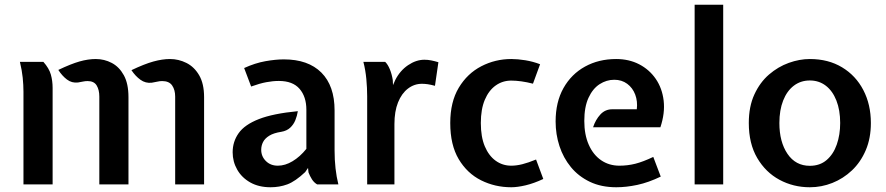

<svg xmlns="http://www.w3.org/2000/svg" viewBox="-20 -778 3736 810"><path d="M719 0V-370.5Q719 -399 706.2 -417.5Q693.5 -436 664 -436Q654 -436 643.5 -433.5Q633 -431 620 -429Q594 -426 572.5 -441.5Q551 -457 534.5 -482Q589 -508 627 -518.5Q665 -529 697 -529Q733.5 -529 766.5 -512.5Q799.5 -496 820.2 -460.5Q841 -425 841 -368V0ZM79 0V-391Q79 -419 75.8 -450.5Q72.5 -482 64 -517H163Q187 -490 194.5 -463.5Q202 -437 202 -407V0ZM399 0V-370.5Q399 -399 387.8 -417.5Q376.5 -436 349.5 -436Q339.5 -436 330.5 -434Q321.5 -432 309 -430Q283 -427 262.5 -442.5Q242 -458 226 -483Q279.5 -508.5 315.8 -518.8Q352 -529 384 -529Q420 -529 451.5 -512.5Q483 -496 502.5 -460.5Q522 -425 522 -368V0Z M1121.5 12Q1072 12 1036 -8.2Q1000 -28.5 980.8 -62.2Q961.5 -96 961.5 -135.5Q961.5 -180.5 986.8 -216.2Q1012 -252 1072 -275.5Q1132 -299 1236.5 -309Q1233.5 -289.5 1226 -271Q1218.5 -252.5 1204.2 -239.2Q1190 -226 1167 -222Q1134.5 -217 1116 -205.5Q1097.5 -194 1089.8 -178.8Q1082 -163.5 1082 -146Q1082 -118 1101.8 -98.5Q1121.5 -79 1152 -79Q1183 -79 1214.2 -97.8Q1245.5 -116.5 1272.5 -150V-315Q1272.5 -370 1243.8 -403.2Q1215 -436.5 1156.5 -436.5Q1131 -436.5 1103.2 -431.2Q1075.5 -426 1039.5 -413L1010 -491Q1056 -512 1099.5 -519.8Q1143 -527.5 1177.5 -527.5Q1280 -527.5 1335.8 -471.8Q1391.5 -416 1391.5 -312V-143.5Q1391.5 -103.5 1395.5 -67.8Q1399.5 -32 1407.5 0H1318Q1304.5 -8 1296 -21.5Q1287.5 -35 1281.5 -50.5L1279.5 -69.5L1267.5 -52Q1225.5 -12.5 1192.2 -0.2Q1159 12 1121.5 12Z M1529 0V-372Q1529 -407 1525.5 -444.5Q1522 -482 1513 -517H1605Q1616 -506.5 1624.5 -486Q1633 -465.5 1637 -440.5L1638 -419L1647.5 -440.5Q1667.5 -480 1701.5 -503Q1735.5 -526 1770.5 -526Q1785 -526 1799 -523.2Q1813 -520.5 1829.5 -515.5L1815 -416Q1796.5 -421 1783.8 -422.8Q1771 -424.5 1760 -424.5Q1727.5 -424.5 1701 -404.2Q1674.5 -384 1659.2 -346Q1644 -308 1644 -254.5V0Z M2137 12Q2068.5 12 2009.8 -17.2Q1951 -46.5 1915.2 -106.5Q1879.5 -166.5 1879.5 -259Q1879.5 -348 1915.5 -408Q1951.5 -468 2010.5 -498.5Q2069.5 -529 2137 -529Q2164 -529 2196.2 -523.8Q2228.5 -518.5 2258.5 -507L2228.5 -425Q2203 -431.5 2179.5 -434.8Q2156 -438 2137 -438Q2100 -438 2071 -417.2Q2042 -396.5 2025.2 -356.8Q2008.5 -317 2008.5 -259Q2008.5 -200.5 2025.2 -160.8Q2042 -121 2071 -100Q2100 -79 2137 -79Q2158.5 -79 2183.5 -85.2Q2208.5 -91.5 2241.5 -105L2272 -23Q2232.5 -4.5 2197.5 3.8Q2162.5 12 2137 12Z M2580 12Q2516.5 12 2468.5 -11Q2420.5 -34 2388.5 -73Q2356.5 -112 2340.2 -161.8Q2324 -211.5 2324 -265.5Q2324 -347.5 2357.2 -406.5Q2390.5 -465.5 2448.2 -497.2Q2506 -529 2579.5 -529Q2633.5 -529 2676.5 -506.8Q2719.5 -484.5 2746.5 -445.2Q2773.5 -406 2779.8 -353.5Q2786 -301 2766 -241H2482Q2492.5 -273 2512.8 -295Q2533 -317 2563 -317H2666.5Q2670.5 -350.5 2659.8 -379Q2649 -407.5 2626 -424.5Q2603 -441.5 2571.5 -441.5Q2538.5 -441.5 2509.5 -422.8Q2480.5 -404 2462.8 -365.5Q2445 -327 2445 -268Q2445 -210 2463.8 -167.5Q2482.5 -125 2516 -102Q2549.5 -79 2593 -79Q2627.5 -79 2660.2 -87.2Q2693 -95.5 2736 -116L2767.5 -33Q2715.5 -8 2668.8 2Q2622 12 2580 12Z M2910.5 0V-758H3031V0Z M3396.5 12Q3327 12 3268.5 -19.5Q3210 -51 3174.5 -111.5Q3139 -172 3139 -259Q3139 -328.5 3162.5 -379.5Q3186 -430.5 3224.2 -463.5Q3262.5 -496.5 3307.8 -512.8Q3353 -529 3396.5 -529Q3474.5 -529 3532.5 -494Q3590.5 -459 3622.2 -398Q3654 -337 3654 -259Q3654 -195 3632.5 -144.5Q3611 -94 3574.2 -59.2Q3537.5 -24.5 3491.5 -6.2Q3445.5 12 3396.5 12ZM3396.5 -78.5Q3439 -78.5 3467.5 -103Q3496 -127.5 3510.2 -168.5Q3524.5 -209.5 3524.5 -259Q3524.5 -313.5 3508.5 -354Q3492.5 -394.5 3463.8 -416.5Q3435 -438.5 3396.5 -438.5Q3358 -438.5 3329 -416.5Q3300 -394.5 3284 -354Q3268 -313.5 3268 -259Q3268 -179.5 3302.2 -129Q3336.5 -78.5 3396.5 -78.5Z"/></svg>

Font: Expletus Sans SemiBold
Style: Regular
Weight: 600
Version: Version 7.500